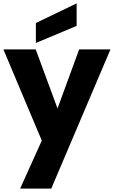

<svg xmlns="http://www.w3.org/2000/svg" viewBox="-21 -850 673 1135"><path d="M632 -558 282 265H98L226 -19L-1 -558H190L319 -209L447 -558ZM432 -697 191 -596V-714L432 -830Z"/></svg>

Font: MSTAGE
Style: Bold
Weight: 700
Designer: Ninad Kale (Devanagari), Jonny Pinhorn (Latin)
Foundry: Indian Type Foundry
Version: 4.004